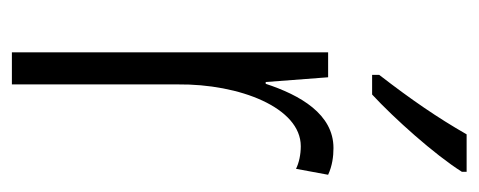

<svg xmlns="http://www.w3.org/2000/svg" viewBox="-261 -544 805 323"><g transform="rotate(90 141.5 -382.5)"><path d="M269 -757V-765H206C178 -716 147 -671 106 -618V-606H139C179 -643 240 -711 269 -757ZM229 -541C172 -541 140 -485 121 -427H118L110 -532H68V0H122V-279C121 -383 161 -486 226 -486C240 -486 254 -483 264 -478L274 -532C259 -539 243 -541 229 -541Z"/></g></svg>

Font: Noto Sans Arabic ExtCond Light
Style: Regular
Weight: 300
Width: 2
Designer: Monotype Design Team, Nadine Chahine, Nizar Qandah and Khaled Hosny
Foundry: Monotype Imaging Inc.
Version: Version 2.012